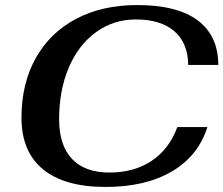

<svg xmlns="http://www.w3.org/2000/svg" viewBox="-20 -730 884 760"><path d="M65 -264Q65 -399 121.5 -500Q178 -601 281.5 -655.5Q385 -710 523 -710Q682 -710 763 -649Q844 -588 844 -473H725Q724 -560 670 -606.5Q616 -653 518 -653Q430 -653 360.5 -603Q291 -553 252.5 -463Q214 -373 214 -258Q214 -155 265 -101Q316 -47 413 -47Q511 -47 580.5 -93.5Q650 -140 682 -227H801Q765 -113 660.5 -51.5Q556 10 398 10Q235 10 150 -60Q65 -130 65 -264Z"/></svg>

Font: Fahkwang SemiBold
Style: Italic
Weight: 600
Italic angle: -10°
Version: Version 1.000; ttfautohint (v1.6)